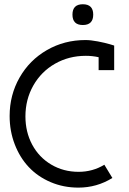

<svg xmlns="http://www.w3.org/2000/svg" viewBox="-20 -855 595 885"><path d="M361.8 -739.7Q314 -739.7 314 -787.6Q314 -835.4 361.8 -835.4Q409.7 -835.4 409.7 -787.6Q409.7 -739.7 361.8 -739.7ZM24.4 -320.3Q24.4 -417 70.1 -497.3Q115.7 -577.6 196 -624Q276.4 -670.4 374 -670.4Q397.9 -670.4 430.9 -664.1Q463.9 -657.7 485.4 -651.4L506.3 -645V-531.7H434.6V-591.3Q405.8 -597.7 375.5 -597.7Q297.4 -597.7 233.6 -561.3Q169.9 -524.9 133.5 -460.7Q97.2 -396.5 97.2 -318.4Q97.2 -246.6 128.4 -188.2Q159.7 -129.9 216.1 -96.4Q272.5 -63 342.3 -63Q407.2 -63 460.9 -95.7L498 -34.7Q426.3 9.8 341.3 9.8Q272.5 9.8 213.1 -15.6Q153.8 -41 112.5 -85Q71.3 -128.9 47.9 -189.9Q24.4 -251 24.4 -320.3Z"/></svg>

Font: Eligible
Style: Regular
Weight: 500
Version: Version 1.1